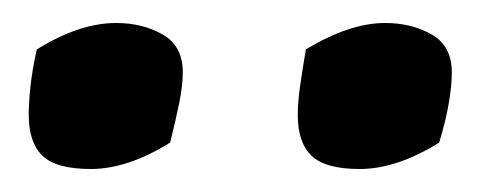

<svg xmlns="http://www.w3.org/2000/svg" viewBox="-20 -904 418 167"><path d="M293 -757Q263 -757 251 -768.5Q239 -780 239 -804Q239 -815 241 -829Q243 -843 246 -861Q284 -884 315 -884Q338 -884 355.5 -874Q373 -864 373 -841Q373 -830 370.5 -815Q368 -800 362 -780Q325 -757 293 -757ZM59 -757Q29 -757 17 -768.5Q5 -780 5 -804Q5 -815 6.5 -829Q8 -843 12 -861Q49 -884 81 -884Q104 -884 121.5 -874Q139 -864 139 -841Q139 -830 136 -815Q133 -800 128 -780Q91 -757 59 -757Z"/></svg>

Font: Paprika
Style: Regular
Weight: 400
Designer: Eduardo Rodriguez Tunni
Foundry: Eduardo Rodriguez Tunni
Version: Version 1.010; ttfautohint (v1.8.3)